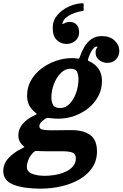

<svg xmlns="http://www.w3.org/2000/svg" viewBox="-90 -890 749 1173"><path d="M393.5 -692Q393.5 -660.5 370.5 -641Q347.5 -621.5 316 -621.5Q283.5 -621.5 257.8 -644.8Q232 -668 232 -720.5Q232 -764 259.5 -796.8Q287 -829.5 327.8 -848.5Q368.5 -867.5 408.5 -870Q416 -870.5 418.5 -869.2Q421 -868 421 -860V-830.5Q421 -824 418.2 -823.2Q415.5 -822.5 410 -822Q389 -819.5 363.8 -810.2Q338.5 -801 318.5 -786.2Q298.5 -771.5 293 -752.5Q288 -744.5 292 -744Q296 -743.5 302 -747Q316.5 -756 336.5 -756Q364 -756 378.8 -738.2Q393.5 -720.5 393.5 -692ZM-70 155Q-70 109.5 -37 74.8Q-4 40 39.5 19.5Q55 11.5 57.8 9.2Q60.5 7 55.2 3.8Q50 0.5 41 -10Q22 -32 22 -62.5Q22 -103 48.8 -133.2Q75.5 -163.5 115 -182.5Q135.5 -192 135 -193.5Q134.5 -195 119 -208.5Q75.5 -244.5 75.5 -306Q75.5 -356.5 99.2 -398.5Q123 -440.5 163 -471Q203 -501.5 251.8 -518.2Q300.5 -535 350.5 -535Q368.5 -535 383 -532Q390 -531 392.5 -532.8Q395 -534.5 397.5 -542Q408.5 -575 425.8 -604.2Q443 -633.5 469.2 -651.5Q495.5 -669.5 532.5 -669.5Q582 -669.5 610.5 -642Q639 -614.5 639 -579Q639 -550 619.2 -528Q599.5 -506 566 -506Q537.5 -506 515.8 -523Q494 -540 494 -567.5Q494 -588.5 502 -597Q510 -605.5 501 -605.5Q487.5 -605.5 473 -584.2Q458.5 -563 448.5 -529.5Q446.5 -522 447.8 -520.2Q449 -518.5 455.5 -515.5Q492 -499 512.5 -469Q533 -439 533 -395.5Q533 -345 510.8 -302.8Q488.5 -260.5 450.5 -229.8Q412.5 -199 365.2 -182Q318 -165 267.5 -165Q256 -165 244.8 -165.5Q233.5 -166 223.5 -167.5Q207.5 -169.5 199 -169Q190.5 -168.5 180.5 -160Q168 -151.5 159.2 -140.8Q150.5 -130 150.5 -118Q150.5 -104 168.2 -99Q186 -94 217.5 -94Q230 -94 256 -94.2Q282 -94.5 308.2 -94.8Q334.5 -95 348.5 -95Q420 -95 461.2 -65.2Q502.5 -35.5 502.5 35.5Q502.5 91 474.2 133.5Q446 176 397.2 204.8Q348.5 233.5 286.2 248Q224 262.5 156 262.5Q54.5 262.5 -7.8 238.2Q-70 214 -70 155ZM224 -293.5Q224 -267.5 234.2 -248.8Q244.5 -230 278 -230Q311 -230 336.2 -256.8Q361.5 -283.5 375.5 -324.2Q389.5 -365 389.5 -406.5Q389.5 -428.5 381.8 -449.2Q374 -470 340 -470Q307 -470 280.8 -443.2Q254.5 -416.5 239.2 -376Q224 -335.5 224 -293.5ZM112 43Q92.5 63 83.2 86.8Q74 110.5 74 128.5Q74 159.5 106.2 171.8Q138.5 184 181.5 184Q231.5 184 275.5 172Q319.5 160 346.5 136.2Q373.5 112.5 373.5 77.5Q373.5 52.5 354.5 43.2Q335.5 34 290 34H191Q180.5 34 170.2 33.8Q160 33.5 150 33Q133.5 31.5 127 32.8Q120.5 34 112 43Z"/></svg>

Font: Besley*
Style: Bold Italic
Weight: 700
Italic angle: -13°
Designer: Owen Earl
Foundry: indestructible type*
Version: Version 2.000; ttfautohint (v1.8.3)